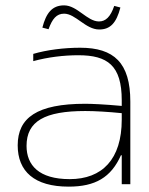

<svg xmlns="http://www.w3.org/2000/svg" viewBox="-20 -687 555 716"><path d="M279 -509C219 -509 155 -501 104 -486V-459C159 -474 218 -481 272 -481C381 -481 434 -443 434 -313V-292C369 -298 321 -300 298 -300C118 -300 46 -248 46 -145C46 -48 108 9 236 9C335 9 394 -25 431 -108H434V0H466V-308C466 -453 405 -509 279 -509ZM79 -143C79 -235 147 -273 298 -273C334 -273 384 -270 434 -265V-241C434 -93 361 -19 240 -19C125 -19 79 -71 79 -143ZM138 -584 161 -578C175 -617 191 -636 219 -636C262 -636 299 -577 350 -577C391 -577 414 -601 429 -659L406 -665C392 -624 374 -607 349 -607C305 -607 268 -667 219 -667C174 -667 152 -638 138 -584Z"/></svg>

Font: LT Wave Alt Thin
Style: Regular
Weight: 100
Designer: Daniel Lyons
Version: Version 2.5 (Glyphs App)